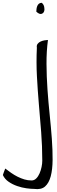

<svg xmlns="http://www.w3.org/2000/svg" viewBox="-159 -883 401 1352"><path d="M-138.7 349.6Q-138.7 348.6 -136.2 341.8Q-133.8 335 -130.9 326.7Q-127.9 318.4 -125 311.5Q-122.1 304.7 -122.1 303.7Q-101.6 319.3 -80.1 334.5Q-58.6 349.6 -35.2 361.3Q-11.7 373 12.7 380.4Q37.1 387.7 63.5 387.7Q82 387.7 96.2 373.5Q110.4 359.4 119.6 337.9Q128.9 316.4 133.8 292.5Q138.7 268.6 138.7 249Q138.7 145.5 130.9 46.9Q123 -51.8 114.7 -148.9Q106.4 -246.1 101.1 -344.2Q95.7 -442.4 100.6 -546.9Q97.7 -563.5 106 -574.2Q114.3 -585 127.4 -590.8Q140.6 -596.7 155.3 -599.1Q169.9 -601.6 178.7 -601.6Q168 -522.5 168.5 -433.6Q168.9 -344.7 175.3 -253.9Q181.6 -163.1 190.9 -74.2Q200.2 14.6 206.1 95.2Q211.9 175.8 211.4 243.2Q210.9 310.5 198.2 358.4Q185.5 406.2 158.2 430.2Q130.9 454.1 82 447.3Q59.6 447.3 27.3 442.9Q-4.9 438.5 -37.6 427.2Q-70.3 416 -98.1 397Q-126 377.9 -138.7 349.6ZM134.8 -863.3Q148.4 -852.5 152.3 -834.5Q156.2 -816.4 151.4 -802.7Q146.5 -789.1 132.3 -785.2Q118.2 -781.2 96.7 -800.8Q96.7 -809.6 98.1 -820.3Q99.6 -831.1 103.5 -840.8Q107.4 -850.6 115.2 -856.9Q123 -863.3 134.8 -863.3Z"/></svg>

Font: Architects Daughter-petzku
Style: Regular
Weight: 400
Designer: Kimberly Geswein
Foundry: Kimberly Geswein
Version: Version 1.000 2010 initial release